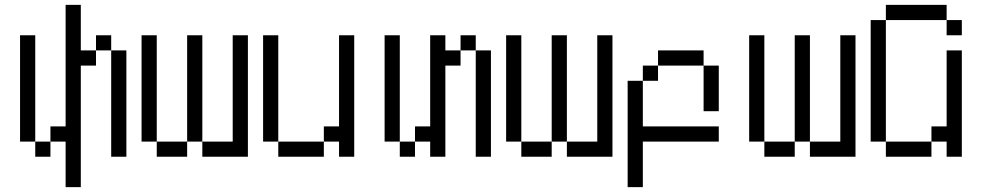

<svg xmlns="http://www.w3.org/2000/svg" viewBox="-20 -645 4040 790"><path d="M250 -62.5V125H312.5Q312.5 125 312.5 -375H375V-437.5H312.5V-625H250Q250 -625 250 -125H187.5V-62.5H125V0H187.5V-62.5ZM125 -62.5V-500H62.5V-62.5ZM437.5 -437.5V0H500V-437.5ZM375 -437.5H437.5V-500H375Z M625 -62.5V0H750V-62.5ZM625 -62.5V-500H562.5V-62.5ZM750 -62.5H812.5V0H1000Q1000 0 1000 -500H937.5V-62.5H812.5V-500H750Z M1125 -62.5V0H1312.5V-62.5ZM1125 -62.5V-500H1062.5V-62.5ZM1375 -62.5V0H1437.5Q1437.5 0 1437.5 -500H1375Q1375 -500 1375 -125H1312.5V-62.5Z M1625 -62.5V0H1687.5V-62.5ZM1625 -62.5V-500H1562.5V-62.5ZM1750 -62.5V0H1812.5Q1812.5 0 1812.5 -375H1875V-437.5H1812.5V-500H1750Q1750 -500 1750 -125H1687.5V-62.5ZM1937.5 -437.5V0H2000V-437.5ZM1875 -437.5H1937.5V-500H1875Z M2125 -62.5V0H2250V-62.5ZM2125 -62.5V-500H2062.5V-62.5ZM2250 -62.5H2312.5V0H2500Q2500 0 2500 -500H2437.5V-62.5H2312.5V-500H2250Z M2937.5 -62.5V-125H2625V-312.5H2562.5V125H2625V-62.5ZM2875 -375V-187.5H2937.5V-375ZM2625 -312.5H2687.5V-375H2625ZM2687.5 -375H2875V-437.5H2687.5Z M3125 -62.5V0H3250V-62.5ZM3125 -62.5V-500H3062.5V-62.5ZM3250 -62.5H3312.5V0H3500Q3500 0 3500 -500H3437.5V-62.5H3312.5V-500H3250Z M3937.5 -500V-562.5H3875V-500ZM3625 -62.5V0H3812.5V-62.5ZM3625 -62.5Q3625 -62.5 3625 -562.5H3562.5Q3562.5 -562.5 3562.5 -62.5ZM3875 -62.5V0H3937.5V-437.5H3875V-125H3812.5V-62.5ZM3625 -562.5H3875V-625H3625Z"/></svg>

Font: CalcUnifontExMono
Style: Regular
Weight: 500
Version: Version 15.0.06